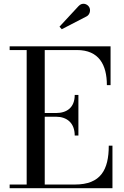

<svg xmlns="http://www.w3.org/2000/svg" viewBox="-20 -995 658 1015"><path d="M438 -908.5C454.5 -917 461 -941 451.5 -957.5C442 -974 415.5 -984.5 395.5 -963L294.5 -854L306.5 -840.5ZM375 -278.5H394.5V-493H375C375 -426 333 -397.5 276 -397.5H216.5V-730.5H386.5C503.5 -730.5 545 -652 545 -545H564.5V-750H31V-730.5H121V-19.5H31V0H574.5V-225H555C555 -98 513 -19.5 376 -19.5H216.5V-378H276C333 -378 375 -345.5 375 -278.5Z"/></svg>

Font: Bodoni* 11
Style: Regular
Weight: 400
Version: Version 2.3